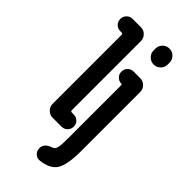

<svg xmlns="http://www.w3.org/2000/svg" viewBox="-304 -820 1109 1109"><g transform="rotate(45 250.0 -266.0)"><path d="M358.4 -759.8Q381.8 -759.8 398.4 -742.7Q415 -725.6 415 -703.1V-686.5Q415 -663.1 397.9 -646.5Q380.9 -629.9 358.4 -629.9H357.4Q334 -629.9 316.9 -647Q299.8 -664.1 299.8 -686.5V-703.1Q299.8 -726.6 316.9 -743.2Q334 -759.8 357.4 -759.8ZM358.4 -519.5Q381.8 -519.5 398.4 -502.9Q415 -486.3 415 -462.9V19.5Q415 131.8 387.2 175.8Q359.4 219.7 284.2 227.5Q262.7 229.5 247.6 214.8Q232.4 200.2 232.4 177.7Q232.4 138.7 284.2 122.1Q299.8 116.2 304.7 96.7Q309.6 77.1 309.6 25.4V-413.1Q309.6 -419.9 302.7 -419.9Q284.2 -419.9 269.5 -434.1Q254.9 -448.2 254.9 -467.8V-469.7Q254.9 -491.2 269.5 -505.4Q284.2 -519.5 304.7 -519.5ZM235.4 0H162.1Q138.7 0 122.1 -17.1Q105.5 -34.2 105.5 -56.6V-621.1Q105.5 -629.9 95.7 -629.9H85Q63.5 -629.9 49.3 -644.5Q35.2 -659.2 35.2 -680.2Q35.2 -701.2 49.8 -715.8Q64.5 -730.5 85 -730.5H153.3Q176.8 -730.5 193.4 -713.4Q210 -696.3 210 -672.9V-109.4Q210 -100.6 218.8 -99.6H235.4Q256.8 -99.6 271 -85.4Q285.2 -71.3 285.2 -50.3Q285.2 -29.3 270.5 -14.6Q255.9 0 235.4 0Z"/></g></svg>

Font: Rounded Mgen+ 1mn bold
Style: Bold
Weight: 700
Designer: [Source Han Sans]
Ryoko NISHIZUKA  (kana & ideographs); Paul D. Hunt (Latin, Greek & Cyrillic); Wenlong ZHANG  (bopomofo
Version: Version 1.059.20150602